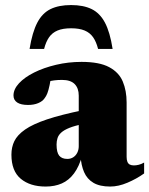

<svg xmlns="http://www.w3.org/2000/svg" viewBox="-20 -704 576 740"><path d="M301 -279.5V-226Q268 -219.5 247.5 -211.2Q227 -203 216.2 -193.2Q205.5 -183.5 201.8 -172Q198 -160.5 198 -147Q198 -116.5 208.2 -104Q218.5 -91.5 239.5 -91.5Q252.5 -91.5 262.5 -98Q272.5 -104.5 278 -115.8Q283.5 -127 283.5 -140.5V-335.5Q283.5 -364 267.8 -380Q252 -396 219 -396Q202.5 -396 188.8 -394.2Q175 -392.5 165 -389L180 -430Q175.5 -396 171.2 -376Q167 -356 162.5 -344.5Q158 -333 152 -325.5Q144 -313.5 127.2 -306.5Q110.5 -299.5 88 -299.5Q60.5 -299.5 46.2 -309Q32 -318.5 32 -336Q32 -360 53.2 -383Q74.5 -406 111.5 -424.5Q148.5 -443 195.8 -454.2Q243 -465.5 294.5 -465.5Q363 -465.5 400.8 -445.2Q438.5 -425 453.2 -389.8Q468 -354.5 468 -309V-99.5Q468 -88 471 -80.5Q474 -73 480.2 -69.8Q486.5 -66.5 496 -66.5Q504.5 -66.5 514.2 -68.8Q524 -71 535.5 -77.5V-35.5Q506 -14.5 471.2 0.2Q436.5 15 404.5 15Q364.5 15 340 0.5Q315.5 -14 304 -40.8Q292.5 -67.5 290.5 -103.5L297 -105Q285 -62 265.2 -35.5Q245.5 -9 218.2 3Q191 15 156 15Q96 15 60 -15Q24 -45 24 -108Q24 -137 35.5 -160.5Q47 -184 76.8 -204.8Q106.5 -225.5 161 -243.8Q215.5 -262 301 -279.5ZM254 -595Q222.5 -595 202 -586.5Q181.5 -578 169.2 -560.5Q157 -543 150 -515.5H94Q104.5 -580 123.8 -616.8Q143 -653.5 174.8 -669Q206.5 -684.5 254 -684.5Q301.5 -684.5 333.2 -669Q365 -653.5 384.5 -616.8Q404 -580 414 -515.5H358Q351 -543 338.8 -560.5Q326.5 -578 306 -586.5Q285.5 -595 254 -595Z"/></svg>

Font: Newsreader 16pt 16pt ExtraBold
Style: Regular
Weight: 800
Version: Version 1.003